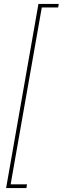

<svg xmlns="http://www.w3.org/2000/svg" viewBox="-20 -831 318 974"><path d="M11 123 175 -811H278L275 -793H192L34 104H117L114 123Z"/></svg>

Font: DM Sans 9pt Thin
Style: Italic
Weight: 250
Italic angle: -10°
Version: Version 4.004;gftools[0.9.30]